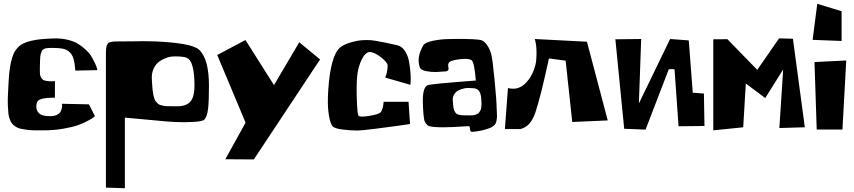

<svg xmlns="http://www.w3.org/2000/svg" viewBox="-20 -685 4489 1009"><path d="M491.7 -316.4 376 -314Q373 -353 366.5 -375.7Q359.9 -398.4 345.2 -411.6Q330.6 -424.8 311 -429Q291.5 -433.1 257.8 -433.1Q245.6 -433.1 240.2 -432.9Q234.9 -432.6 226.3 -431.9Q217.8 -431.2 214.4 -429.2Q210.9 -427.2 205.8 -424.1Q200.7 -420.9 199 -415.3Q197.3 -409.7 194.6 -402.3Q191.9 -395 191.4 -384Q190.9 -373 190.2 -359.9Q189.5 -346.7 189.5 -328.6Q189.5 -327.6 189.5 -318.8Q189.5 -310.1 189.5 -307.1Q189.5 -304.2 190.2 -296.4Q190.9 -288.6 192.6 -284.7Q194.3 -280.8 197.5 -275.4Q200.7 -270 205.1 -266.6Q210.9 -261.2 226.8 -259.3Q242.7 -257.3 255.9 -257.8L268.6 -258.8V-171.9Q227.5 -171.9 206.3 -167Q185.1 -162.1 178.7 -154.1Q172.4 -146 170.9 -129.4Q168.9 -104 186.5 -88.6Q204.1 -73.2 247.6 -74.7Q267.6 -75.2 280.8 -82.3Q293.9 -89.4 298.6 -98.6Q303.2 -107.9 305.2 -117.4Q307.1 -127 306.2 -133.3L305.2 -139.6L447.3 -136.7L479 -74.7Q476.1 -71.8 469.7 -66.9Q463.4 -62 439.9 -49.3Q416.5 -36.6 388.7 -26.9Q360.8 -17.1 313.7 -8.8Q266.6 -0.5 213.4 0Q183.1 0.5 161.6 0Q140.1 -0.5 119.9 -3.2Q99.6 -5.9 86.7 -8.8Q73.7 -11.7 61.8 -19.8Q49.8 -27.8 43.5 -35.4Q37.1 -43 31.5 -58.1Q25.9 -73.2 24.2 -87.6Q22.5 -102.1 21.5 -126.2Q20.5 -150.4 21.2 -173.3Q22 -196.3 23.9 -231.4Q25.9 -273.4 28.8 -302.7Q31.7 -332 37.8 -358.6Q43.9 -385.3 51.3 -402.1Q58.6 -418.9 72.3 -433.6Q85.9 -448.2 101.6 -456.1Q117.2 -463.9 141.8 -470Q166.5 -476.1 193.8 -478.8Q221.2 -481.4 260.3 -482.9Q300.3 -484.4 335 -476.1Q369.6 -467.8 392.6 -453.1Q415.5 -438.5 434.1 -420.4Q452.6 -402.3 462.9 -384Q473.1 -365.7 480.2 -350.6Q487.3 -335.4 489.3 -326.2Z M861.3 -127Q917.5 -126 926.3 -127Q973.1 -131.3 989.7 -165Q1002 -189.9 1002 -234.4Q1002 -293 994.1 -326.7Q986.3 -360.4 974.1 -372.3Q961.9 -384.3 941.4 -386.2Q923.3 -388.7 902.3 -388.7Q893.1 -388.7 881.3 -387.7Q877 -387.2 869.6 -385.7Q862.3 -384.3 843.8 -376.5Q825.2 -368.7 811.3 -357.2Q797.4 -345.7 786.9 -323Q776.4 -300.3 777.8 -271Q778.8 -250.5 779.8 -238.3Q780.8 -226.1 782.2 -210.9Q783.7 -195.8 785.6 -187.3Q787.6 -178.7 790.8 -168.5Q793.9 -158.2 798.3 -152.8Q802.7 -147.5 808.6 -141.6Q814.5 -135.7 822 -133.3Q829.6 -130.9 839.4 -128.9Q849.1 -127 861.3 -127ZM1025.4 -424.3Q1078.1 -377 1078.1 -233.9Q1078.1 -152.8 1073.5 -113.3Q1068.8 -73.7 1054.7 -57.1Q1045.9 -46.9 995.6 -44.2Q945.3 -41.5 899.4 -43.9L854 -46.9L636.2 -66.9V304.2L536.6 300.8V-384.3Q536.6 -402.3 536.6 -410.2Q536.6 -418 537.8 -429.4Q539.1 -440.9 540.3 -444.6Q541.5 -448.2 545.4 -454.3Q549.3 -460.4 553.5 -461.7Q557.6 -462.9 566.2 -464.8Q574.7 -466.8 583.5 -467Q592.3 -467.3 606.4 -467.3Q627.4 -467.3 669.9 -467.8Q712.4 -468.3 734.4 -468.5Q756.3 -468.8 788.1 -467.8Q986.8 -459.5 1025.4 -424.3Z M1164.1 151.9 1270.5 -40.5 1121.6 -396 1270 -474.6 1419.9 -237.8 1552.7 -462.9 1662.1 -372.6 1314 152.8Z M1953.1 -470.7Q2002.4 -462.4 2067.9 -447.3Q2091.3 -441.9 2107.2 -418.5Q2123 -395 2128.7 -365.5Q2134.3 -335.9 2136.7 -307.1Q2139.2 -278.3 2138.2 -258.8L2136.7 -239.3L2004.4 -277.3Q2017.1 -309.1 2017.1 -340.8Q2016.6 -357.4 1981 -384.8Q1945.3 -412.1 1922.9 -411.6Q1900.4 -411.1 1881.1 -372.6Q1861.8 -334 1856.9 -283.7Q1852.5 -234.4 1855.2 -160.6Q1857.9 -86.9 1863.8 -77.1Q1869.6 -67.9 1920.2 -75.9Q1970.7 -84 1980.5 -95.2Q1986.3 -101.6 1990.2 -115.2Q1994.1 -128.9 1995.1 -139.6L1996.1 -149.9H2127L2134.8 -33.2Q2108.9 -29.3 2069.1 -23.7Q2029.3 -18.1 1953.6 -8.5Q1877.9 1 1857.9 1Q1815.9 0.5 1777.8 -4.6Q1739.7 -9.8 1729 -20.5Q1715.3 -34.2 1707.5 -84.2Q1699.7 -134.3 1705.1 -213.4Q1717.3 -392.6 1767.1 -435.1Q1796.4 -459 1858.9 -470.7Q1879.4 -474.6 1905.8 -474.6Q1932.6 -474.6 1953.1 -470.7Z M2415.5 -79.1H2416Q2419.9 -79.1 2431.9 -78.9Q2443.8 -78.6 2448 -78.6Q2452.1 -78.6 2462.2 -79.1Q2472.2 -79.6 2476.1 -81.3Q2480 -83 2487.1 -85.7Q2494.1 -88.4 2497.1 -92.8Q2500 -97.2 2503.9 -103.3Q2507.8 -109.4 2509 -118.2Q2510.3 -127 2510.3 -137.7Q2510.3 -185.1 2500.5 -202.4Q2490.7 -219.7 2469.7 -221.2Q2447.8 -222.7 2442.9 -222.7Q2440.9 -222.7 2436 -222.4Q2431.2 -222.2 2429.2 -222.2Q2426.3 -221.7 2421.4 -220.9Q2416.5 -220.2 2403.8 -216.1Q2391.1 -211.9 2381.8 -205.6Q2372.6 -199.2 2365.5 -186.8Q2358.4 -174.3 2359.4 -158.2Q2360.4 -143.6 2361.1 -135.5Q2361.8 -127.4 2363.5 -117.7Q2365.2 -107.9 2367.7 -103Q2370.1 -98.1 2374 -92.5Q2377.9 -86.9 2383.5 -84.7Q2389.2 -82.5 2397 -80.8Q2404.8 -79.1 2415.5 -79.1ZM2589.8 -120.1Q2589.8 -113.3 2591.1 -96.7Q2592.3 -80.1 2591.8 -70.8Q2591.3 -61.5 2588.9 -48.8Q2586.4 -36.1 2578.1 -27.3Q2569.8 -18.6 2555.7 -12.7Q2512.7 3.9 2462.9 7.8H2461.9Q2451.7 7.8 2450.7 -2.4L2448.7 -15.6Q2447.8 -22 2441.9 -22H2441.4Q2248 -8.3 2227.5 -26.4Q2212.9 -39.1 2209.2 -55.9Q2205.6 -72.8 2203.1 -119.6Q2202.6 -127.4 2202.6 -131.8Q2197.8 -225.1 2227.5 -237.3Q2235.4 -240.7 2298.6 -246.8Q2361.8 -252.9 2421.4 -257.3L2480.5 -261.7Q2473.6 -351.6 2459.5 -367.7Q2446.3 -378.4 2405.8 -374.8Q2365.2 -371.1 2346.2 -361.8Q2330.6 -354 2336.9 -327.1Q2336.9 -326.7 2337.2 -325.4Q2337.4 -324.2 2337.4 -323.7Q2337.4 -318.4 2333.5 -314.5Q2329.6 -310.5 2324.7 -310.1Q2298.8 -307.6 2273.7 -306.6Q2248.5 -305.7 2220.5 -311Q2192.4 -316.4 2187 -329.1Q2167 -381.3 2204.1 -446.3Q2213.4 -461.9 2254.6 -470.5Q2295.9 -479 2332.5 -479.5L2369.1 -480.5Q2491.2 -481 2511.2 -473.1Q2526.4 -467.3 2539.8 -448Q2553.2 -428.7 2561 -401.9Q2568.4 -377 2579.1 -264.9Q2589.8 -152.8 2589.8 -120.1Z M2649.4 -222.7Q2651.4 -221.7 2655.3 -220.7Q2659.2 -219.7 2670.7 -219Q2682.1 -218.3 2693.4 -220.2Q2704.6 -222.2 2719 -230Q2733.4 -237.8 2745.6 -251.5Q2769.5 -277.8 2783 -311Q2796.4 -344.2 2798.3 -372.8Q2800.3 -401.4 2799.1 -426.3Q2797.9 -451.2 2793.9 -465.8L2790.5 -480L3064.5 -465.8L3173.8 -52.2L2987.3 -43.9L2952.6 -366.2L2864.7 -377.9Q2822.3 -179.7 2793 -92.3Q2784.7 -67.9 2772.9 -50Q2761.2 -32.2 2750.2 -24.2Q2739.3 -16.1 2729.2 -11.7Q2719.2 -7.3 2713.4 -6.8H2707.5H2633.3Z M3494.1 -319.8 3372.6 -3.9 3260.3 -8.3 3213.9 -478.5 3349.6 -480 3337.4 -141.1 3501.5 -480 3599.6 -472.7 3620.6 -197.8 3679.2 -193.4 3682.1 -22.9 3545.9 -21.5 3524.9 -319.3Q3524.4 -321.8 3509.8 -321.8Q3495.1 -321.8 3494.1 -319.8Z M4147 -481.4 4209.5 -16.1 4075.7 -12.2 4095.7 -319.8 4001.5 -169.9 3899.4 -246.1 3885.7 -16.1 3728.5 0V-478.5L3802.7 -479L3959.5 -317.9L4074.2 -483.4Z M4250.5 -475.6 4274.9 -665 4402.8 -626V-469.7ZM4272 -4.4 4260.3 -358.9 4427.2 -367.2 4407.2 -4.4Z"/></svg>

Font: Some Time Later
Style: Regular
Weight: 400
Version: Version 003.300